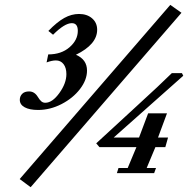

<svg xmlns="http://www.w3.org/2000/svg" viewBox="-20 -717 784 795"><path d="M106.9 58.1 61.5 24.4 685.1 -696.8 731.4 -664.1ZM137.7 -261.7Q102.5 -261.7 82.3 -272.7Q62 -283.7 62 -303.7Q62 -318.4 71.8 -328.4Q81.5 -338.4 100.6 -338.4Q122.6 -338.4 136.2 -316.4Q144.5 -302.7 151.4 -297.1Q158.2 -291.5 167.5 -291.5Q196.8 -291.5 225.8 -331.8Q254.9 -372.1 254.9 -410.2Q254.9 -436 243.2 -451.4Q231.4 -466.8 211.4 -466.8Q195.3 -466.8 172.9 -458.5L179.7 -491.7Q233.9 -491.7 268.1 -521.5Q302.2 -551.3 302.2 -589.4Q302.2 -621.1 277.3 -621.1Q247.6 -621.1 199.7 -573.2L180.2 -588.9Q216.3 -626 246.1 -642.6Q275.9 -659.2 307.1 -659.2Q340.3 -659.2 361.3 -641.1Q382.3 -623 382.3 -593.8Q382.3 -533.2 294.4 -490.2Q340.3 -470.7 340.3 -424.8Q340.3 -386.2 311.3 -348.4Q282.2 -310.5 234.9 -286.1Q187.5 -261.7 137.7 -261.7ZM463.9 0 470.7 -21.5H508.8L544.9 -107.9H391.6L378.4 -123.5L543.5 -275.4Q644.5 -367.7 691.4 -414.1H733.4L738.8 -403.3L450.7 -147.5H555.7L593.3 -247.6H671.4L634.3 -147.5H675.8L664.6 -107.9H623.5L587.4 -21.5H626L618.2 0Z"/></svg>

Font: Elstob 10pt SemiBold
Style: Italic
Weight: 600
Italic angle: -20°
Designer: Peter S. Baker
Version: Version 1.015